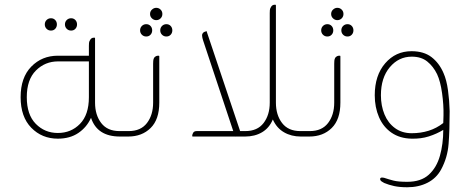

<svg xmlns="http://www.w3.org/2000/svg" viewBox="-20 -576 1983 810"><path d="M195 -447Q184 -447 176.5 -454.5Q169 -462 169 -473Q169 -484 176.5 -491.5Q184 -499 195 -499Q206 -499 213 -491.5Q220 -484 220 -473Q220 -462 213 -454.5Q206 -447 195 -447ZM280 -447Q269 -447 261.5 -454.5Q254 -462 254 -473Q254 -484 261.5 -491.5Q269 -499 280 -499Q291 -499 298 -491.5Q305 -484 305 -473Q305 -462 298 -454.5Q291 -447 280 -447ZM484 -23H515V0H486Q390 0 364 -79Q346 -39 310.5 -15Q275 9 224 9Q157 9 112 -37Q67 -83 67 -166Q67 -249 112 -295Q157 -341 224 -341H355V-382Q355 -389 355.5 -395Q356 -401 360 -407Q365 -417 376 -417H379Q381 -417 381 -414V-143Q381 -91 407 -57Q433 -23 484 -23ZM224 -15Q280 -15 317.5 -53.5Q355 -92 355 -166V-317H225Q170 -317 131.5 -278.5Q93 -240 93 -166Q93 -92 131 -53.5Q169 -15 224 -15Z M639 -491Q629 -491 621 -498.5Q613 -506 613 -517Q613 -528 621 -535.5Q629 -543 639 -543Q650 -543 657.5 -535.5Q665 -528 665 -517Q665 -506 657.5 -498.5Q650 -491 639 -491ZM597 -422Q586 -422 578.5 -429.5Q571 -437 571 -448Q571 -459 578.5 -466.5Q586 -474 597 -474Q608 -474 615 -466.5Q622 -459 622 -448Q622 -437 615 -429.5Q608 -422 597 -422ZM682 -422Q671 -422 663.5 -429.5Q656 -437 656 -448Q656 -459 663.5 -466.5Q671 -474 682 -474Q693 -474 700 -466.5Q707 -459 707 -448Q707 -437 700 -429.5Q693 -422 682 -422ZM521 0H503V-23H523Q574 -23 600 -57Q626 -91 626 -143V-307Q626 -313 626.5 -319.5Q627 -326 630 -332Q637 -341 647 -341H650Q652 -341 652 -338V-143Q652 -72 615.5 -36Q579 0 521 0Z M1247 -23H1278V0H1249Q1209 0 1178 -18Q1147 -36 1131 -72Q1116 -36 1085.5 -18Q1055 0 1014 0H973L972 1V0H793Q791 0 791 -2V-4Q791 -9 795 -16Q799 -23 810 -23H964L837 -405Q833 -417 832.5 -426Q832 -435 841 -441Q843 -442 844 -442Q845 -442 847 -443L849 -444Q852 -446 852 -443L993 -23H1015Q1066 -23 1092 -57Q1118 -91 1118 -143V-521Q1118 -527 1118.5 -533.5Q1119 -540 1123 -546Q1128 -556 1139 -556H1142Q1144 -556 1144 -553V-143Q1144 -91 1170 -57Q1196 -23 1247 -23Z M1403 -491Q1393 -491 1385 -498.5Q1377 -506 1377 -517Q1377 -528 1385 -535.5Q1393 -543 1403 -543Q1414 -543 1421.5 -535.5Q1429 -528 1429 -517Q1429 -506 1421.5 -498.5Q1414 -491 1403 -491ZM1361 -422Q1350 -422 1342.5 -429.5Q1335 -437 1335 -448Q1335 -459 1342.5 -466.5Q1350 -474 1361 -474Q1372 -474 1379 -466.5Q1386 -459 1386 -448Q1386 -437 1379 -429.5Q1372 -422 1361 -422ZM1446 -422Q1435 -422 1427.5 -429.5Q1420 -437 1420 -448Q1420 -459 1427.5 -466.5Q1435 -474 1446 -474Q1457 -474 1464 -466.5Q1471 -459 1471 -448Q1471 -437 1464 -429.5Q1457 -422 1446 -422ZM1285 0H1267V-23H1287Q1338 -23 1364 -57Q1390 -91 1390 -143V-307Q1390 -313 1390.5 -319.5Q1391 -326 1394 -332Q1401 -341 1411 -341H1414Q1416 -341 1416 -338V-143Q1416 -72 1379.5 -36Q1343 0 1285 0Z M1851 -268Q1864 -239 1870 -195Q1876 -151 1877 -107Q1877 -27 1872.5 31Q1868 89 1841 139Q1821 176 1783.5 195Q1746 214 1698 214Q1666 214 1643 209Q1620 204 1601 196Q1595 193 1590 189.5Q1585 186 1584 182Q1582 173 1592 173Q1597 173 1600 174Q1621 181 1640.5 186Q1660 191 1698 191Q1756 191 1789 161Q1822 131 1836 81Q1850 31 1850 -28Q1822 -11 1789 -0.5Q1756 10 1716 9Q1667 8 1632 -16Q1597 -40 1579 -81.5Q1561 -123 1561 -174Q1561 -258 1605 -309Q1649 -360 1716 -360Q1768 -360 1800.5 -335Q1833 -310 1851 -268ZM1717 -14Q1755 -14 1788.5 -24.5Q1822 -35 1850 -57Q1850 -65 1850.5 -72.5Q1851 -80 1851 -89Q1852 -133 1845 -183Q1838 -233 1824 -263Q1808 -296 1782.5 -316.5Q1757 -337 1717 -337Q1662 -337 1624.5 -292.5Q1587 -248 1587 -174Q1587 -130 1602 -93.5Q1617 -57 1646.5 -35.5Q1676 -14 1717 -14Z"/></svg>

Font: Zain ExtraLight
Style: Regular
Weight: 200
Designer: Zain,Boutros
Foundry: Mobile Telecommunications Company (Zain), 2024
Version: Version 1.51; ttfautohint (v1.8.4)